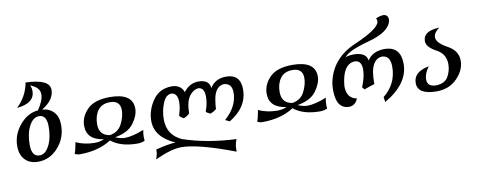

<svg xmlns="http://www.w3.org/2000/svg" viewBox="-81 -1213 4632 1865"><g transform="rotate(-10 2235.0 -280.5)"><path d="M234.9 -47.4Q291 -47.4 329.6 -122.8Q368.2 -198.2 368.2 -309.1Q368.2 -424.3 292.5 -424.3Q234.4 -424.3 195.1 -350.6Q155.8 -276.9 155.8 -165Q155.8 -47.4 234.9 -47.4ZM210 10.7Q128.4 10.7 81.3 -38.3Q34.2 -87.4 34.2 -173.3Q34.2 -286.6 111.3 -379.4Q188.5 -472.2 293 -481.4Q352.5 -567.9 352.5 -630.4Q352.5 -699.2 258.8 -732.9Q273.4 -709.5 273.4 -676.8Q273.4 -556.2 97.7 -540Q198.2 -636.2 221.7 -769Q457.5 -761.2 457.5 -655.8Q457.5 -556.2 335 -481.9Q405.8 -476.1 448 -430.4Q490.2 -384.8 490.2 -301.3Q490.2 -174.3 407.7 -81.8Q325.2 10.7 210 10.7Z M618.2 9.8Q590.3 8.3 570.8 -3.9Q585 -37.1 598.1 -113.8Q682.6 -74.7 782.7 -74.7Q834 -74.7 875 -93.8Q708.5 -116.7 708.5 -254.9Q708.5 -343.8 778.6 -415.3Q848.6 -486.8 1001.5 -487.3Q1227.1 -487.3 1227.1 -334.5Q1227.1 -266.6 1171.4 -190.9Q1115.7 -115.2 985.4 -93.8Q1039.1 -71.3 1077.6 -71.3Q1154.8 -71.3 1267.1 -117.2Q1259.8 -73.7 1259.8 -46.4Q1259.8 -27.8 1262.2 -10.3Q1228 3.9 1191.9 4.4Q1024.9 4.4 931.2 -72.3Q805.2 9.8 618.2 9.8ZM938.5 -123Q1022.9 -135.3 1059.3 -206.8Q1095.7 -278.3 1095.7 -341.8Q1095.7 -438 995.1 -438Q913.6 -438 874.5 -383.8Q835.4 -329.6 835.4 -248Q835.4 -139.2 938.5 -123Z M2124.5 249Q1766.1 112.8 1600.6 112.8Q1499.5 113.8 1340.3 187.5Q1358.9 144.5 1358.9 104.5L1358.4 92.8Q1483.4 61 1554.7 58.1Q1358.9 -27.3 1358.9 -189.9Q1358.9 -293 1423.8 -388.4Q1488.8 -483.9 1609.9 -485.4Q1701.7 -485.4 1729 -407.7Q1787.1 -486.8 1876 -486.8Q1981.4 -486.8 1989.7 -402.8Q2041.5 -486.8 2148.4 -486.8Q2290.5 -486.8 2290.5 -336.9Q2290.5 -161.1 2109.9 -52.7L2066.9 -73.2Q2194.3 -185.5 2194.3 -321.8Q2194.3 -418.5 2107.9 -418.5Q2029.8 -405.3 2009.3 -293Q1998.5 -229 1998.5 -199.2V-194.3Q1977.5 -174.8 1940.9 -159.2Q1904.8 -171.4 1895.5 -186Q1923.8 -259.3 1923.8 -327.6Q1923.8 -418.9 1864.3 -422.4Q1826.7 -420.4 1790.5 -384.8Q1734.9 -329.6 1734.9 -205.1V-197.8Q1713.9 -175.3 1676.3 -159.7Q1639.2 -177.7 1634.3 -194.3Q1658.2 -264.6 1658.2 -321.3Q1658.2 -410.6 1598.6 -417Q1543 -417 1512.2 -341.6Q1481.4 -266.1 1481.4 -182.6Q1481.4 -25.4 1624.5 37.1Q1857.9 115.7 2144.5 128.4Q2124 172.9 2124 227.5Z M2418.5 9.8Q2390.6 8.3 2371.1 -3.9Q2385.3 -37.1 2398.4 -113.8Q2482.9 -74.7 2583 -74.7Q2634.3 -74.7 2675.3 -93.8Q2508.8 -116.7 2508.8 -254.9Q2508.8 -343.8 2578.9 -415.3Q2648.9 -486.8 2801.8 -487.3Q3027.3 -487.3 3027.3 -334.5Q3027.3 -266.6 2971.7 -190.9Q2916 -115.2 2785.6 -93.8Q2839.4 -71.3 2877.9 -71.3Q2955.1 -71.3 3067.4 -117.2Q3060.1 -73.7 3060.1 -46.4Q3060.1 -27.8 3062.5 -10.3Q3028.3 3.9 2992.2 4.4Q2825.2 4.4 2731.4 -72.3Q2605.5 9.8 2418.5 9.8ZM2738.8 -123Q2823.2 -135.3 2859.6 -206.8Q2896 -278.3 2896 -341.8Q2896 -438 2795.4 -438Q2713.9 -438 2674.8 -383.8Q2635.7 -329.6 2635.7 -248Q2635.7 -139.2 2738.8 -123Z M3629.9 24.4 3621.6 -24.4Q3755.9 -132.8 3755.9 -301.3Q3755.9 -414.6 3670.4 -415.5Q3588.9 -407.2 3564 -290Q3555.2 -232.9 3555.2 -188L3555.7 -165.5Q3503.4 -149.9 3452.6 -130.9L3432.6 -154.8Q3472.7 -252 3472.7 -324.7Q3472.7 -414.6 3404.3 -415.5Q3284.7 -409.2 3265.1 -196.3Q3265.1 -73.7 3364.3 -57.6Q3338.9 7.3 3277.8 9.8Q3150.4 8.8 3150.4 -175.3Q3150.4 -204.6 3153.8 -238.3Q3196.3 -478 3437 -582Q3677.7 -686 3689.5 -754.4L3690.4 -764.2Q3690.4 -778.8 3682.6 -790.5Q3720.7 -808.6 3759.3 -810.1Q3803.7 -805.2 3803.7 -757.8L3803.2 -750Q3783.7 -640.1 3572.8 -583.7Q3361.8 -527.3 3324.2 -467.8Q3346.2 -483.9 3415 -483.9Q3530.8 -479.5 3540.5 -399.9Q3590.8 -483.9 3715.3 -483.9Q3869.6 -479.5 3869.6 -310.1Q3869.6 -114.7 3629.9 24.4Z M4138.2 9.8Q3952.6 8.3 3952.6 -105Q3952.6 -215.3 4106.4 -243.7Q4058.1 -180.7 4058.1 -121.6Q4058.1 -48.8 4146 -48.8Q4231.4 -51.8 4264.2 -108.6Q4296.9 -165.5 4296.9 -231.9Q4296.9 -332.5 4208.5 -379.4Q4110.8 -430.7 4110.8 -490.7Q4110.8 -589.8 4272 -596.2Q4213.9 -555.2 4213.9 -510.7Q4213.9 -454.1 4321.8 -396Q4420.9 -342.8 4420.9 -243.7Q4420.9 -150.9 4342.5 -70.6Q4264.2 9.8 4138.2 9.8Z"/></g></svg>

Font: Kelvinch
Style: Bold Italic
Weight: 700
Italic angle: -10°
Designer: Paul James Miller
Foundry: High-Logic / Made with FontCreator
Version: Version 3.30 September 23, 2016